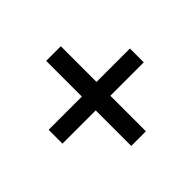

<svg xmlns="http://www.w3.org/2000/svg" viewBox="-128 -784 825 825"><g transform="rotate(-45 285.0 -371.5)"><path d="M240 -113H329V-329H532V-413H329V-630H240V-413H38V-329H240Z"/></g></svg>

Font: Noto Sans CJK SC Medium
Style: Regular
Weight: 500
Designer: Ryoko NISHIZUKA 西塚涼子 (kana, bopomofo & ideographs); Paul D. Hunt (Latin, Greek & Cyrillic); Sandoll Communications 산돌커뮤니
Foundry: Adobe
Version: Version 2.004;hotconv 1.0.118;makeotfexe 2.5.65603